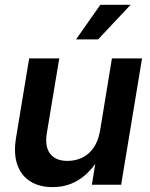

<svg xmlns="http://www.w3.org/2000/svg" viewBox="-20 -764 622 794"><path d="M197.3 9.8Q143.1 9.8 105.2 -13.9Q67.4 -37.6 51.5 -83.3Q35.6 -128.9 46.4 -194.8L100.6 -522.5H225.1L173.8 -214.4Q164.6 -158.2 187.3 -128.4Q210 -98.6 259.3 -98.6Q292 -98.6 320.1 -112.1Q348.1 -125.5 367.4 -153.6Q386.7 -181.6 394 -224.6L442.9 -522.5H567.4L481 0H359.9L381.3 -131.8H401.9Q366.2 -63 315.2 -26.6Q264.2 9.8 197.3 9.8ZM294.4 -601.1 395 -744.1H520L385.7 -601.1Z"/></svg>

Font: Inter 28pt SemiBold
Style: Italic
Weight: 600
Italic angle: -9.3988°
Designer: Rasmus Andersson
Foundry: rsms
Version: Version 4.001;git-66647c0bb